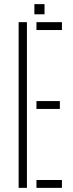

<svg xmlns="http://www.w3.org/2000/svg" viewBox="-20 -907 354 927"><path d="M70 0V-800H110V0ZM156 0V-38H279V0ZM156 -381V-419H269V-381ZM156 -762V-800H279V-762ZM146 -838V-887H195V-838Z"/></svg>

Font: Big Shoulders Stencil Text Thin Thin
Style: Regular
Weight: 250
Version: Version 2.001